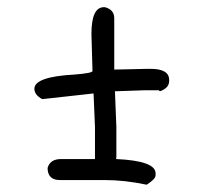

<svg xmlns="http://www.w3.org/2000/svg" viewBox="-20 -589 565 526"><path d="M147.5 -153.3H240.2V-154.3V-241.2L236.3 -333L95.7 -317.4Q74.2 -329.1 74.2 -345.7Q74.2 -378.9 184.6 -384.8Q233.4 -388.7 233.4 -394.5L230.5 -496.1Q230.5 -569.3 264.6 -569.3H267.6Q293 -562.5 293 -539.1V-398.4L383.8 -400.4H392.6Q443.4 -400.4 443.4 -370.1V-367.2Q443.4 -347.7 418 -338.9L415 -341.8H377.9L294.9 -338.9L298.8 -241.2V-157.2Q297.9 -154.3 297.9 -153.3Q406.2 -148.4 406.2 -114.3V-108.4Q406.2 -98.6 381.8 -83Q321.3 -95.7 267.6 -95.7H144.5Q110.4 -95.7 110.4 -128.9Q117.2 -153.3 147.5 -153.3Z"/></svg>

Font: Sue Ellen Francisco
Style: Regular
Weight: 400
Designer: Kimberly Geswein
Foundry: Kimberly Geswein
Version: Version 1.002 2007